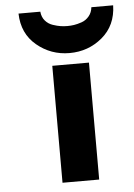

<svg xmlns="http://www.w3.org/2000/svg" viewBox="-51 -732 537 772"><g transform="rotate(-5 217.5 -346.5)"><path d="M53 -693H141Q143 -671 155.5 -656.5Q168 -642 186 -636Q204 -630 217.5 -628Q231 -626 245 -626Q258 -626 271.5 -628Q285 -630 302.5 -636Q320 -642 332.5 -657Q345 -672 347 -693H435Q433 -612 376.5 -564.5Q320 -517 244 -517Q169 -517 112 -564.5Q55 -612 53 -693ZM170 0V-472H318V0Z"/></g></svg>

Font: Coval
Style: Black
Weight: 1000
Foundry: Context Ltd
Version: Version 001.000